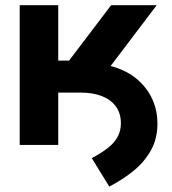

<svg xmlns="http://www.w3.org/2000/svg" viewBox="-20 -542 642 718"><path d="M125.5 -195.8V-305.2H307.1Q369.1 -305.2 417.7 -287.8Q466.3 -270.5 500 -239.3Q533.7 -208 551.3 -167.2Q568.8 -126.5 568.8 -80.1Q568.8 -24.4 545.2 18.8Q521.5 62 481 95.5Q440.4 128.9 388.7 155.8L323.2 49.3Q359.4 30.3 383.5 11.2Q407.7 -7.8 419.9 -30.3Q432.1 -52.7 432.1 -81.1Q432.1 -117.7 413.8 -143.3Q395.5 -168.9 361.6 -182.4Q327.6 -195.8 280.3 -195.8ZM53.7 0V-522.5H197.8V-315.4H238.3L395.5 -522.5H565.9L318.4 -195.8H197.8V0Z"/></svg>

Font: Inter 28pt
Style: Bold
Weight: 700
Designer: Rasmus Andersson
Foundry: rsms
Version: Version 4.001;git-66647c0bb